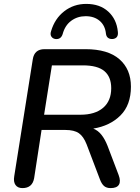

<svg xmlns="http://www.w3.org/2000/svg" viewBox="-20 -957 717 984"><path d="M95 7Q71 7 59.5 -9Q48 -25 53 -54L148 -653Q156 -705 208 -705H418Q533 -705 592 -653.5Q651 -602 651 -513Q651 -419 597.5 -365.5Q544 -312 458 -298Q483 -288 500.5 -265.5Q518 -243 531 -210L588 -60Q600 -28 589.5 -10.5Q579 7 547 7Q526 7 513.5 -3.5Q501 -14 492 -38L424 -217Q408 -258 384 -274.5Q360 -291 315 -291H193L155 -44Q146 7 95 7ZM206 -369H392Q467 -369 508.5 -404.5Q550 -440 550 -505Q550 -563 515 -592.5Q480 -622 405 -622H246ZM264 -757Q250 -759 243 -770Q236 -781 242 -798Q261 -862 309.5 -899.5Q358 -937 422 -937Q492 -937 535 -897.5Q578 -858 584 -794Q588 -761 558 -757Q544 -756 534.5 -762.5Q525 -769 523 -784Q519 -826 491 -850Q463 -874 419 -874Q377 -874 345 -850.5Q313 -827 301 -782Q292 -754 264 -757Z"/></svg>

Font: Nunito SemiBold
Style: Italic
Weight: 600
Italic angle: -9°
Designer: Vernon Adams
Foundry: Vernon Adams
Version: Version 3.601; ttfautohint (v1.8.2.53-6de2)